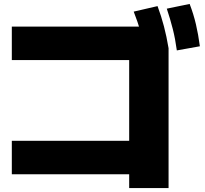

<svg xmlns="http://www.w3.org/2000/svg" viewBox="-20 -875 1040 975"><path d="M636 80V10H40V-160H636V-570H40V-740H806L836 -630V80ZM717 -605Q707 -664 693.5 -713.5Q680 -763 659 -816L780 -844Q799 -793 812.5 -741.5Q826 -690 836 -630ZM878 -619Q870 -678 857.5 -727.5Q845 -777 827 -831L943 -855Q963 -803 975 -751.5Q987 -700 995 -640Z"/></svg>

Font: M PLUS 1 Thin Black
Style: Regular
Weight: 900
Version: Version 1.001